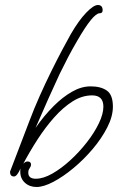

<svg xmlns="http://www.w3.org/2000/svg" viewBox="-20 -688 471 767"><path d="M126 59Q98 59 79.5 42Q61 25 61 -2Q61 -12 62 -15Q48 17 36 17Q20 17 20 -2L98 -206Q116 -254 139 -305.5Q162 -357 185.5 -404.5Q209 -452 229.5 -490.5Q250 -529 263 -552Q295 -607 324.5 -637.5Q354 -668 371 -668Q390 -668 390 -647Q390 -635 378 -635Q352 -635 289 -526Q269 -492 251.5 -458.5Q234 -425 218 -392Q196 -345 172 -291Q148 -237 122 -177Q155 -225 195 -265Q230 -300 267.5 -321.5Q305 -343 342 -343Q383 -343 407 -326Q431 -309 431 -262Q431 -223 408.5 -179Q386 -135 350.5 -93Q315 -51 273.5 -16.5Q232 18 193 38.5Q154 59 126 59ZM123 26Q153 26 189 5.5Q225 -15 261 -48Q297 -81 327 -119.5Q357 -158 375 -195.5Q393 -233 393 -262Q393 -307 348 -307Q308 -307 270 -283Q232 -259 196.5 -219Q161 -179 130 -131Q99 -83 73 -34Q82 -43 90 -43Q104 -43 104 -30Q104 -24 99 -17Q97 -14 95 -10Q93 -6 93 2Q93 26 123 26Z"/></svg>

Font: Oooh Baby
Style: Regular
Weight: 400
Designer: Robert E. Leuschke
Foundry: Robert E. Leuschke
Version: Version 1.011; ttfautohint (v1.8.3)